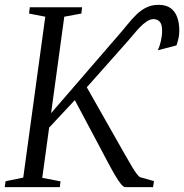

<svg xmlns="http://www.w3.org/2000/svg" viewBox="-28 -773 761 793"><path d="M-8.5 0 -5 -24.5 68 -39.5 159 -704 92 -717 95 -743H311L308 -717L237.5 -704L183 -305.5L459 -625Q480.5 -649.5 499 -672.5Q517.5 -695.5 536.5 -713.8Q555.5 -732 577.5 -742.5Q599.5 -753 627 -753Q658 -753 676.5 -739.5Q695 -726 703.8 -702.2Q712.5 -678.5 712.5 -647Q712.5 -629 709.5 -615.8Q706.5 -602.5 701 -585.5L624 -565.5Q631.5 -582 636.5 -603.5Q641.5 -625 641.5 -646.5Q641.5 -673 631.5 -683.5Q621.5 -694 606 -694Q592.5 -694 577.8 -684.2Q563 -674.5 548.8 -659.5Q534.5 -644.5 521.5 -628.5Q508.5 -612.5 497.5 -600.5L330.5 -412.5L449 -203.5Q474 -159.5 490.5 -130.5Q507 -101.5 517.8 -83.5Q528.5 -65.5 536 -55.8Q543.5 -46 549.5 -41.5L608 -25L604 0H488.5Q481.5 -1 471.5 -13Q461.5 -25 448.5 -47Q435.5 -69 418.5 -100.8Q401.5 -132.5 380 -173.5L281 -359.5L175 -246L146.5 -38.5L222 -24L219 0Z"/></svg>

Font: Merriweather 96pt Light
Style: Italic
Weight: 300
Italic angle: -7.8°
Version: Version 2.101